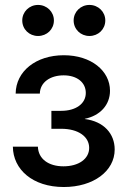

<svg xmlns="http://www.w3.org/2000/svg" viewBox="-20 -751 516 779"><path d="M238.8 7.8C358.9 7.8 445.3 -56.6 445.3 -144.5C445.3 -208.5 401.4 -258.3 324.2 -268.1V-269C386.2 -281.7 426.3 -325.2 426.3 -382.8C426.3 -463.4 350.1 -526.9 238.8 -526.9C126 -526.9 44.4 -461.9 43.5 -371.1H141.6C142.6 -417 183.6 -445.3 238.3 -445.3C292.5 -445.3 328.1 -416.5 328.1 -374C328.1 -330.1 287.6 -301.3 228.5 -301.3H188.5V-228.5H228.5C298.3 -228.5 341.8 -196.3 341.8 -150.9C341.8 -106.4 299.3 -76.2 237.3 -76.2C176.8 -76.2 135.3 -106.4 133.8 -155.8H32.2C33.2 -63.5 112.3 7.8 238.8 7.8ZM342.8 -605C378.9 -605 407.2 -632.3 407.2 -668C407.2 -703.1 378.9 -731 342.8 -731C307.1 -731 278.8 -703.1 278.8 -668C278.8 -632.3 307.1 -605 342.8 -605ZM134.3 -605C170.4 -605 198.7 -632.3 198.7 -668C198.7 -703.1 170.4 -731 134.3 -731C98.6 -731 70.3 -703.1 70.3 -668C70.3 -632.3 98.6 -605 134.3 -605Z"/></svg>

Font: Inteeer Medium
Style: Regular
Weight: 500
Designer: Rasmus Andersson
Foundry: rsms
Version: Version 4.001;Glyphs 3.4 (3402)